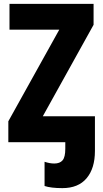

<svg xmlns="http://www.w3.org/2000/svg" viewBox="-20 -734 532 991"><path d="M302 237Q243 237 210 226V101Q237 110 260 110Q289 110 303 93.5Q317 77 317 34V0H23V-108L286 -581H29V-714H463V-606L201 -134H470V45Q470 135 427 186Q384 237 302 237Z"/></svg>

Font: Noto Sans Condensed ExtraBold
Style: Regular
Weight: 800
Width: 3
Designer: Monotype Design Team
Foundry: Monotype Imaging Inc.
Version: Version 2.013; ttfautohint (v1.8.4.7-5d5b)